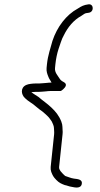

<svg xmlns="http://www.w3.org/2000/svg" viewBox="-20 -719 462 888"><path d="M177 -334C170.9 -333.3 165.9 -333 161.9 -333H147.9C133.1 -333 111.9 -331.1 101.2 -326C73 -313.3 77.8 -280.9 95.8 -265C111.2 -249.5 130.8 -241 146.7 -226L161.4 -214C169.9 -208.9 181.2 -199.4 188.2 -193L201 -181C207.7 -175.1 214.4 -163.9 219.5 -157C221.7 -153 230.1 -134.9 229.4 -128C229.6 -118.6 231.4 -109 230.3 -98L214.4 53C213.6 61 214.5 68.7 217 76C223.5 92.4 226.2 98.6 240.2 113C253.7 126.9 263.2 130.6 279.6 137C289.6 138.4 299.8 143.8 310.8 145C327.7 148.8 353.3 153.6 358.1 133C363.2 110.7 340.2 109.3 321.8 107C306.6 104.8 295.6 99 282 95C278.5 93.1 261.3 75.3 259.5 72C256.3 66.4 252.5 61.7 253.4 53L269.4 -99C270.1 -105.7 270.1 -112 269.4 -118C269.1 -125 269.1 -125 268.8 -132C268.9 -138.7 267.1 -147 263.5 -157C252.3 -185.1 237.3 -203.1 217.3 -222C198.2 -240.3 177.5 -253.5 157.4 -271C144.8 -279.6 136.2 -283.7 124.7 -293H126.7C133.4 -293.7 139.1 -294 143.8 -294H157.8C162.5 -294 168.2 -294.3 174.9 -295C185.9 -295 199.7 -298 211.2 -298H259.2C261.9 -298 266.2 -300.7 272.1 -306C283.9 -316.7 291.9 -329.7 275.5 -339C267.1 -343.5 260.6 -347.3 255.3 -356C246.9 -370.1 232.2 -383.7 234.5 -405C235.2 -412 235.2 -412 236.3 -423C238.7 -446 244 -471.9 250.6 -492C257.5 -510.2 264.6 -538.3 275.3 -556C294.3 -594.6 321.1 -626.4 356.7 -646C366.7 -652.8 373.8 -659 384.1 -659L390.2 -660C416 -663.2 414.6 -702.1 389.3 -699C366.7 -695.8 357.3 -690.7 339.2 -679C286 -650.3 244 -594.4 222.6 -530C213.3 -494.9 201.6 -463.8 197.3 -423C196.2 -412 196.2 -412 195.5 -405C193.8 -388.9 198.9 -375.9 203.3 -365C207 -353.9 213.4 -347.6 218.3 -337H215.3C203 -337 188.1 -334 177 -334Z"/></svg>

Font: Just Breathe
Style: Obl2
Weight: 400
Foundry: Cannot Into Space Fonts
Version: Version 0.72